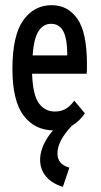

<svg xmlns="http://www.w3.org/2000/svg" viewBox="-20 -494 390 742"><path d="M189 10Q115 10 71.5 -47Q28 -104 28 -228Q28 -356 69.5 -415Q111 -474 180 -474Q242 -474 279 -421.5Q316 -369 316 -245Q316 -235 316 -226.5Q316 -218 315 -209H104Q107 -126 130.5 -94.5Q154 -63 192 -63Q217 -63 235 -74Q253 -85 267 -105L308 -56Q287 -25 257 -7.5Q227 10 189 10ZM106 -280H240Q240 -343 225 -372.5Q210 -402 177 -402Q148 -402 129.5 -374.5Q111 -347 106 -280ZM248 154 223 228Q180 215 157.5 187.5Q135 160 135 124Q135 86 159 45.5Q183 5 227 -30L256 -6Q202 51 202 99Q202 141 248 154Z"/></svg>

Font: Inconsolata ExtraCondensed SemiBold
Style: Regular
Weight: 600
Width: 2
Monospace: yes
Designer: Raph Levien, Cyreal, Brenton Simpson
Foundry: Raph Levien, Cyreal, Google
Version: Version 3.001; ttfautohint (v1.8.2.53-6de2)